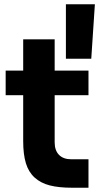

<svg xmlns="http://www.w3.org/2000/svg" viewBox="-20 -882 474 909"><path d="M412.1 -604H292V-861.8H429.2ZM398.9 6.8H321.8Q258.3 6.8 215.6 -4.2Q172.9 -15.1 144 -41.3Q115.2 -67.4 102.5 -109.4Q89.8 -151.4 89.8 -213.9V-431.2H6.8V-547.9H89.8V-695.8H238.8V-547.9H398.9V-431.2H238.8V-208Q238.8 -169.9 259.3 -148.9Q279.8 -127.9 317.9 -127.9H398.9Z"/></svg>

Font: Sora
Style: Bold
Weight: 700
Designer: Jonathan Barnbrook, Julián Moncada
Foundry: Barnbrook Fonts
Version: Version 2.000